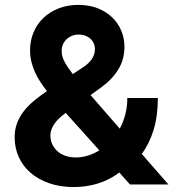

<svg xmlns="http://www.w3.org/2000/svg" viewBox="-20 -757 714 788"><path d="M40.1 -193.2Q40.1 -224.8 49.7 -250.7Q59.3 -276.6 76.7 -299.4Q94.1 -322.1 118.4 -342.5Q142.8 -362.9 172.6 -383.2Q158.4 -401.3 145.8 -420.5Q133.2 -439.6 123.8 -460.4Q114.3 -481.2 108.8 -503.6Q103.3 -525.9 103.3 -550.1Q103.3 -589.5 117.5 -623.8Q131.7 -658 157.8 -683.1Q183.9 -708.1 220.5 -722.5Q257.1 -736.9 301.8 -736.9Q345.5 -736.9 380.5 -723.2Q415.5 -709.5 440 -686.1Q464.5 -662.6 477.6 -631.4Q490.8 -600.1 490.8 -565.3Q490.8 -513.5 465.6 -472.1Q440.3 -430.8 394.2 -397.4L351.6 -366.8L471.6 -229Q486.2 -256 494.3 -287.5Q502.5 -318.9 502.5 -354.8H627.8Q627.8 -280.2 610.1 -223Q592.3 -165.8 561.8 -125.4L671.2 0H513.5L469.5 -49Q449.2 -33.4 426.7 -22Q404.1 -10.7 380.1 -3.4Q356.2 3.9 331.7 7.3Q307.2 10.7 283.4 10.7Q226.6 10.7 181.5 -5.1Q136.4 -21 104.9 -48.3Q73.5 -75.6 56.8 -112.9Q40.1 -150.2 40.1 -193.2ZM290.8 -110.8Q315.7 -110.8 340.2 -118.3Q364.7 -125.7 387.8 -139.9L250 -293.3L245.7 -290.5Q215.6 -268.5 201.2 -245.6Q186.8 -222.7 186.8 -201.7Q186.8 -182.2 194.2 -165.7Q201.7 -149.1 215.2 -136.9Q228.7 -124.6 247.9 -117.7Q267 -110.8 290.8 -110.8ZM278.8 -453.1 316.8 -478Q344.1 -495.4 356.9 -514.6Q369.7 -533.7 369.7 -556.8Q369.7 -567.5 365.2 -578.1Q360.8 -588.8 352.3 -596.9Q343.8 -605.1 331.3 -610.1Q318.9 -615.1 302.9 -615.1Q286.9 -615.1 274.1 -609.6Q261.4 -604 252.1 -594.8Q242.9 -585.6 237.9 -573.5Q233 -561.4 233 -547.6Q233 -524.9 245.7 -501.8Q258.5 -478.7 278.8 -453.1Z"/></svg>

Font: Cannonade
Style: Bold
Weight: 700
Designer: Rasmus Andersson
Foundry: rsms
Version: Version 3.012;git-f93a4a705